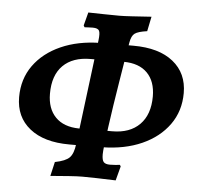

<svg xmlns="http://www.w3.org/2000/svg" viewBox="-52 -732 845 823"><g transform="rotate(5 371.0 -320.0)"><path d="M194.4 38.8 208.5 -22.2Q254.4 -31.2 271 -48.3Q287.7 -65.4 292.7 -106.4L349.3 -557.6Q353.3 -589.1 347.8 -599.7Q342.2 -610.2 320.1 -610.2Q313.6 -610.2 303.1 -609.7Q292.6 -609.2 284.9 -608.7L280.6 -616.2L295.5 -673.2Q326.7 -672.6 363.5 -671.8Q400.3 -671 429.3 -671Q448.6 -671 484.3 -673.3Q520.1 -675.6 566.9 -678.7L553.9 -615.4Q515 -610 501 -599.8Q487.1 -589.7 482.1 -560.7Q476.3 -528.9 468.9 -483.7Q461.6 -438.4 453.2 -387.4Q444.9 -336.4 437.1 -285.7Q429.4 -235.1 423.4 -191.1Q417.4 -147.1 413.6 -116Q409.9 -84.9 409.9 -73.1Q409.9 -48.1 417.7 -39.7Q425.6 -31.4 444.7 -31.4Q456 -31.4 468.1 -32.4Q480.2 -33.4 487.5 -34.4L491.2 -27.7L475 33.5Q435.6 32 394.5 31Q353.5 30 331.6 30Q310.2 30 273.9 32.6Q237.6 35.2 194.4 38.8ZM263.6 -102.6Q154.3 -102.6 93 -151.7Q31.6 -200.7 31.6 -286.3Q31.6 -364.3 73.3 -422.5Q115 -480.6 188.7 -513.5Q262.3 -546.4 358.1 -547.7H391.4L381.7 -475.5H322.9Q246.1 -475.5 204 -433.6Q162 -391.6 162 -312.5Q162 -248.3 197.5 -211.8Q232.9 -175.3 299 -174.4H345.1L336 -102.6ZM373.3 -103.1 382.5 -174.9H441.8Q517.6 -174.9 559.9 -217.7Q602.3 -260.6 602.3 -338.7Q602.3 -403.5 566.8 -439.5Q531.3 -475.5 465.1 -475.9H420.2L428.8 -548.2H500.6Q610.8 -548.2 671.9 -499.1Q733.1 -450.1 733.1 -364.5Q733.1 -287 691.1 -228.6Q649.1 -170.2 575.5 -137.3Q501.9 -104.5 405.7 -103.1Z"/></g></svg>

Font: Alegreya
Style: Italic
Weight: 400
Italic angle: -7°
Designer: Juan Pablo del Peral
Foundry: Huerta Tipografica
Version: Version 2.009